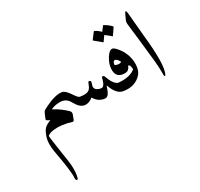

<svg xmlns="http://www.w3.org/2000/svg" viewBox="-209 -930 1874 1797"><g transform="rotate(-20 728.5 -31.5)"><path d="M406 -188Q440 -188 498 -125Q528 -93 546 -90Q604 -80 581 -12Q577 0 562 0Q512 0 462 -64Q420 -118 355 -107Q288 -96 244 -55Q223 -36 205 -51Q187 -67 192 -76Q197 -86 231 -110Q338 -188 406 -188ZM174 -6Q186 -70 196 -78Q207 -87 275 -64Q346 -40 412 4Q432 17 429 40Q425 63 422.5 76Q420 89 420 91Q415 109 404 108Q294 94 215 117Q168 130 149 155Q149 158 153.5 174.5Q158 191 168 221L215 363Q230 404 239.5 434.5Q249 465 254 484Q274 567 267 621Q265 633 255 632Q242 631 240 605Q235 541 147 306Q117 219 125 160Q129 131 135.5 108.5Q142 86 153 71Q164 56 179.5 44Q195 32 213 22Q212 21 208.5 20Q205 19 201 18Q196 16 191 14.5Q186 13 181 11Q172 7 174 -6Z M549 -90Q624 -90 647 -122Q660 -141 667 -183Q669 -196 676 -198Q684 -201 691 -194Q699 -186 696 -174Q690 -142 694 -129Q702 -105 736 -98Q772 -91 784 -106Q800 -125 804 -189Q804 -197 815 -197Q827 -197 831 -189Q882 -96 930 -90Q942 -89 953 -58Q961 -36 958 -17Q956 0 946 0Q878 0 823 -99Q819 -105 818 -99Q810 -39 797 -16Q785 5 762 7Q693 10 647 -46Q609 -2 565 0Q553 0 542 -22Q509 -90 549 -90Z M988 -409Q1001 -409 1023 -393Q1126 -315 1143 -195Q1151 -132 1129 -95Q1072 0 945 0Q932 0 922 -23Q917 -34 915.5 -46Q914 -58 914 -68Q915 -88 929 -90Q1053 -99 1104 -162Q1096 -193 1089 -201Q1079 -211 1075 -210Q1072 -209 1071 -206Q1062 -162 1028 -154Q922 -130 912 -239Q907 -291 932 -351Q956 -409 988 -409ZM974 -301Q952 -300 954 -262Q955 -256 956 -256Q977 -250 997 -253Q1017 -256 1022 -266Q993 -303 974 -301ZM979 -642Q980 -645 986 -644Q1007 -637 1026.5 -627Q1046 -617 1065 -603Q1070 -599 1067 -594L1033 -518Q1031 -515 1023 -520Q1020 -523 1004 -531.5Q988 -540 960 -555L932 -496Q930 -491 922 -497Q918 -500 898.5 -511Q879 -522 845 -541Q840 -544 842 -547L879 -620Q880 -623 886 -622Q904 -617 920.5 -608.5Q937 -600 952 -589Z M1211 -670Q1223 -719 1238 -672L1304 -427Q1400 -96 1369 -7Q1364 5 1359 -1Q1354 -6 1352 -18Q1339 -102 1307 -207Q1306 -211 1252 -397L1198 -578Q1193 -598 1196 -612Z"/></g></svg>

Font: Amiri
Style: Italic
Weight: 400
Italic angle: 10°
Designer: Khaled Hosny
Version: Version 0.113